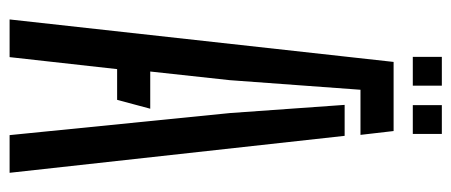

<svg xmlns="http://www.w3.org/2000/svg" viewBox="-290 -650 940 400"><g transform="rotate(90 180.0 -450.0)"><path d="M20.5 0 109 -800H253L261 -731H167L147 -458.5L129 -293H206.5L188 -224H124L99 0ZM261.5 0 215.5 -459.5 198.5 -698H263L340 0ZM199 -840V-900.5H259V-840ZM98.5 -840V-900.5H158.5V-840Z"/></g></svg>

Font: Big Shoulders Stencil Display Medium
Style: Regular
Weight: 500
Designer: Patric King
Foundry: XO Type Co
Version: Version 1.000